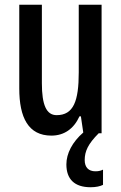

<svg xmlns="http://www.w3.org/2000/svg" viewBox="-20 -560 509 807"><path d="M336 113C336 76 350 45 395 0H407V-540H311V-256C311 -135 289 -76 218 -76C175 -76 156 -119 156 -210V-540H61V-188C61 -66 99 10 196 10C249 10 290 -18 314 -71H320L330 -3C284 37 259 85 259 131C259 193 293 227 361 227C383 227 401 223 413 217V153C405 157 396 160 381 160C352 160 336 143 336 113Z"/></svg>

Font: Noto Sans Myanmar ExtraCondensed Medium
Style: Regular
Weight: 500
Width: 2
Designer: Monotype Design Team
Foundry: Monotype Imaging Inc.
Version: Version 2.107